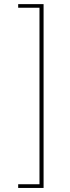

<svg xmlns="http://www.w3.org/2000/svg" viewBox="-20 -780 341 938"><path d="M68.8 138.2V120.1H172.9V-742.2H68.8V-759.8H192.9V138.2Z"/></svg>

Font: Anuphan Thin
Style: Regular
Weight: 250
Designer: Mike Abbink, Paul van der Laan, Pieter van Rosmalen, Mint Tantisuwanna
Foundry: Bold Monday; Cadson Demak
Version: Version 3.002;hotconv 1.0.109;makeotfexe 2.5.65596